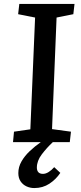

<svg xmlns="http://www.w3.org/2000/svg" viewBox="-20 -721 413 974"><path d="M46 0 51 -53 134 -65 158 -632 72 -649 78 -701H358L352 -649L267 -632L244 -66L340 -53L334 0H248Q217 29 192 62Q167 95 167 129Q167 144 174.5 152.5Q182 161 198 161Q212 161 227 151.5Q242 142 255 127L286 156Q264 189 230.5 211Q197 233 154 233Q133 233 114.5 224.5Q96 216 84.5 199Q73 182 73 157Q73 126 89 98Q105 70 131 45.5Q157 21 187 0Z"/></svg>

Font: Literata Medium
Style: Italic
Weight: 500
Italic angle: -2°
Designer: Latin by Veronika Burian and Jose Scaglione. Greek by Irene Vlachou. Cyrillic by Vera Evstafieva
Foundry: TypeTogether
Version: Version 3.103;gftools[0.9.29]